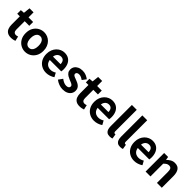

<svg xmlns="http://www.w3.org/2000/svg" viewBox="402 -2439 4095 4095"><g transform="rotate(45 2449.5 -392.0)"><path d="M283.9 13.8Q217.7 13.8 177.1 -12.6Q136.4 -39 118.1 -86Q99.8 -133 99.8 -195.4V-444.1H21.3V-553.2L108.4 -559.8L124.9 -711.4H246.4V-559.8H385.2V-444.1H246.4V-195.8Q246.4 -148 266.1 -124.9Q285.8 -101.9 322.8 -101.9Q337 -101.9 352.1 -105.7Q367.2 -109.6 378.1 -114.2L402.6 -7Q380.3 0.2 350.8 7Q321.3 13.8 283.9 13.8Z M709.3 13.8Q639.3 13.8 577.6 -21.1Q515.9 -55.9 478 -121.7Q440.2 -187.5 440.2 -279.9Q440.2 -372.8 478 -438.4Q515.9 -503.9 577.6 -538.7Q639.3 -573.5 709.3 -573.5Q761.7 -573.5 810.1 -553.9Q858.4 -534.2 896 -496.4Q933.6 -458.5 955.6 -404.2Q977.6 -349.8 977.6 -279.9Q977.6 -187.5 939.6 -121.7Q901.7 -55.9 840.5 -21.1Q779.3 13.8 709.3 13.8ZM709.3 -105.8Q747.3 -105.8 773.9 -127.3Q800.5 -148.9 814 -188.2Q827.5 -227.4 827.5 -279.9Q827.5 -332.7 814 -371.7Q800.5 -410.7 773.9 -432.3Q747.3 -454 709.3 -454Q671.2 -454 644.7 -432.3Q618.1 -410.7 604.3 -371.7Q590.5 -332.7 590.5 -279.9Q590.5 -227.4 604.3 -188.2Q618.1 -148.9 644.7 -127.3Q671.2 -105.8 709.3 -105.8Z M1345.4 13.8Q1266.9 13.8 1203.7 -21.2Q1140.5 -56.1 1103.4 -121.9Q1066.2 -187.7 1066.2 -279.9Q1066.2 -348.1 1087.8 -402.2Q1109.4 -456.3 1146.6 -494.8Q1183.8 -533.2 1230.5 -553.4Q1277.3 -573.5 1326.7 -573.5Q1404.1 -573.5 1456 -539.3Q1507.9 -505.1 1534.4 -444.7Q1560.8 -384.4 1560.8 -306.4Q1560.8 -285.9 1558.9 -267.6Q1556.9 -249.4 1554.1 -238.4H1208.7Q1214.9 -192.8 1236.2 -162.1Q1257.4 -131.4 1290.1 -115.5Q1322.8 -99.6 1364.6 -99.6Q1398.6 -99.6 1429 -109.4Q1459.3 -119.3 1490.1 -138.2L1539.6 -47.9Q1498.7 -19.8 1448 -3Q1397.4 13.8 1345.4 13.8ZM1206.4 -336.9H1435.3Q1435.3 -393.2 1409.4 -426.7Q1383.6 -460.2 1329.1 -460.2Q1300 -460.2 1274.2 -446.4Q1248.4 -432.6 1230.4 -405.4Q1212.4 -378.2 1206.4 -336.9Z M1842.1 13.8Q1786.3 13.8 1728.7 -8.1Q1671.1 -30 1629.1 -64.5L1695.8 -157.4Q1733.4 -128.6 1769.9 -112.2Q1806.4 -95.7 1845.7 -95.7Q1887.5 -95.7 1907.4 -112.3Q1927.2 -128.9 1927.2 -155.2Q1927.2 -176.1 1910.3 -190.6Q1893.5 -205 1866.5 -216.5Q1839.5 -228 1810 -239Q1774.7 -253.2 1740.2 -273.3Q1705.7 -293.4 1683.1 -324.9Q1660.4 -356.4 1660.4 -403Q1660.4 -453.3 1686 -491.7Q1711.7 -530.1 1758.4 -551.8Q1805.2 -573.5 1868.5 -573.5Q1929.6 -573.5 1977.2 -552.7Q2024.8 -531.8 2059 -504.7L1992.8 -416.1Q1962.9 -437.7 1933.3 -450.9Q1903.6 -464.1 1872.8 -464.1Q1834.3 -464.1 1816.2 -449Q1798 -433.9 1798 -409.7Q1798 -389.6 1813.2 -376.5Q1828.4 -363.4 1854.1 -353.4Q1879.9 -343.4 1909.3 -332.2Q1937.4 -321.8 1964.9 -308.5Q1992.4 -295.2 2015.1 -275.9Q2037.7 -256.5 2051.3 -229.5Q2064.8 -202.4 2064.8 -163.4Q2064.8 -114.3 2039.4 -73.8Q2013.9 -33.2 1964.6 -9.7Q1915.3 13.8 1842.1 13.8Z M2353.9 13.8Q2287.7 13.8 2247.1 -12.6Q2206.4 -39 2188.1 -86Q2169.8 -133 2169.8 -195.4V-444.1H2091.3V-553.2L2178.4 -559.8L2194.9 -711.4H2316.4V-559.8H2455.2V-444.1H2316.4V-195.8Q2316.4 -148 2336.1 -124.9Q2355.8 -101.9 2392.8 -101.9Q2407 -101.9 2422.1 -105.7Q2437.2 -109.6 2448.1 -114.2L2472.6 -7Q2450.3 0.2 2420.8 7Q2391.3 13.8 2353.9 13.8Z M2789.4 13.8Q2710.9 13.8 2647.7 -21.2Q2584.5 -56.1 2547.4 -121.9Q2510.2 -187.7 2510.2 -279.9Q2510.2 -348.1 2531.8 -402.2Q2553.4 -456.3 2590.6 -494.8Q2627.8 -533.2 2674.5 -553.4Q2721.3 -573.5 2770.7 -573.5Q2848.1 -573.5 2900 -539.3Q2951.9 -505.1 2978.4 -444.7Q3004.8 -384.4 3004.8 -306.4Q3004.8 -285.9 3002.9 -267.6Q3000.9 -249.4 2998.1 -238.4H2652.7Q2658.9 -192.8 2680.2 -162.1Q2701.4 -131.4 2734.1 -115.5Q2766.8 -99.6 2808.6 -99.6Q2842.6 -99.6 2873 -109.4Q2903.3 -119.3 2934.1 -138.2L2983.6 -47.9Q2942.7 -19.8 2892 -3Q2841.4 13.8 2789.4 13.8ZM2650.4 -336.9H2879.3Q2879.3 -393.2 2853.4 -426.7Q2827.6 -460.2 2773.1 -460.2Q2744 -460.2 2718.2 -446.4Q2692.4 -432.6 2674.4 -405.4Q2656.4 -378.2 2650.4 -336.9Z M3264.5 13.8Q3213.2 13.8 3182.9 -7.4Q3152.5 -28.5 3139.4 -67.1Q3126.3 -105.8 3126.3 -157.3V-797.9H3273V-151.3Q3273 -125.9 3282.5 -115.9Q3292 -105.8 3302 -105.8Q3306.6 -105.8 3310.6 -106.3Q3314.6 -106.8 3321.8 -107.8L3339.7 1.2Q3327.3 6.1 3308.8 9.9Q3290.3 13.8 3264.5 13.8Z M3579.5 13.8Q3528.2 13.8 3497.9 -7.4Q3467.5 -28.5 3454.4 -67.1Q3441.3 -105.8 3441.3 -157.3V-797.9H3588V-151.3Q3588 -125.9 3597.5 -115.9Q3607 -105.8 3617 -105.8Q3621.6 -105.8 3625.6 -106.3Q3629.6 -106.8 3636.8 -107.8L3654.7 1.2Q3642.3 6.1 3623.8 9.9Q3605.3 13.8 3579.5 13.8Z M4000.4 13.8Q3921.9 13.8 3858.7 -21.2Q3795.5 -56.1 3758.4 -121.9Q3721.2 -187.7 3721.2 -279.9Q3721.2 -348.1 3742.8 -402.2Q3764.4 -456.3 3801.6 -494.8Q3838.8 -533.2 3885.5 -553.4Q3932.3 -573.5 3981.7 -573.5Q4059.1 -573.5 4111 -539.3Q4162.9 -505.1 4189.4 -444.7Q4215.8 -384.4 4215.8 -306.4Q4215.8 -285.9 4213.9 -267.6Q4211.9 -249.4 4209.1 -238.4H3863.7Q3869.9 -192.8 3891.2 -162.1Q3912.4 -131.4 3945.1 -115.5Q3977.8 -99.6 4019.6 -99.6Q4053.6 -99.6 4084 -109.4Q4114.3 -119.3 4145.1 -138.2L4194.6 -47.9Q4153.7 -19.8 4103 -3Q4052.4 13.8 4000.4 13.8ZM3861.4 -336.9H4090.3Q4090.3 -393.2 4064.4 -426.7Q4038.6 -460.2 3984.1 -460.2Q3955 -460.2 3929.2 -446.4Q3903.4 -432.6 3885.4 -405.4Q3867.4 -378.2 3861.4 -336.9Z M4337.3 0V-559.8H4457L4468.4 -485.9H4471.2Q4507.5 -522.2 4551.7 -547.9Q4595.9 -573.5 4653.2 -573.5Q4743.6 -573.5 4784.9 -514.3Q4826.2 -455 4826.2 -349.1V0H4679.5V-330.9Q4679.5 -396 4660.5 -421.9Q4641.5 -447.7 4600.1 -447.7Q4565.9 -447.7 4540.6 -431.9Q4515.3 -416 4484 -385.1V0Z"/></g></svg>

Font: Noto Sans HK Thin
Style: Regular
Weight: 100
Designer: Ryoko NISHIZUKA 西塚涼子 (kana, bopomofo & ideographs); Paul D. Hunt (Latin, Greek & Cyrillic); Sandoll Communications 산돌커뮤니
Foundry: Adobe
Version: Version 2.004-H2;hotconv 1.0.118;makeotfexe 2.5.65603